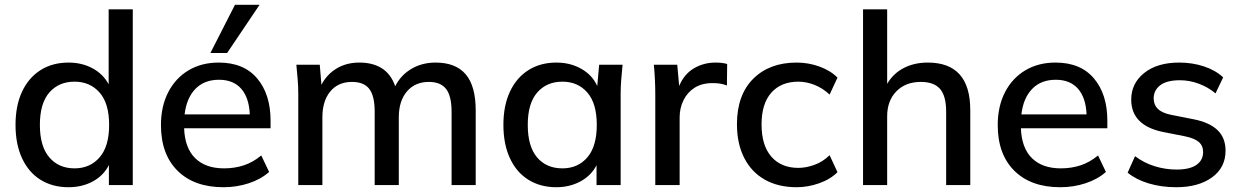

<svg xmlns="http://www.w3.org/2000/svg" viewBox="-20 -775 5197 804"><path d="M267 9Q200 9 150 -22Q100 -53 72.5 -112Q45 -171 45 -252Q45 -333 72.5 -391.5Q100 -450 150 -481.5Q200 -513 267 -513Q323 -513 367.5 -489Q412 -465 435 -422V-736H536V0H436V-84Q414 -40 369 -15.5Q324 9 267 9ZM292 -70Q357 -70 397 -116Q437 -162 437 -252Q437 -342 397 -387.5Q357 -433 292 -433Q226 -433 186.5 -387.5Q147 -342 147 -252Q147 -162 186.5 -116Q226 -70 292 -70Z M916 9Q793 9 723.5 -60Q654 -129 654 -251Q654 -330 684.5 -389Q715 -448 769.5 -480.5Q824 -513 896 -513Q1001 -513 1057 -446.5Q1113 -380 1113 -270V-238H751Q754 -155 797.5 -112.5Q841 -70 918 -70Q962 -70 1000.5 -82.5Q1039 -95 1074 -124L1107 -55Q1072 -24 1021.5 -7.5Q971 9 916 9ZM897 -441Q835 -441 798 -402.5Q761 -364 753 -296H1026Q1023 -366 990 -403.5Q957 -441 897 -441ZM861 -553 964 -755H1067L931 -553Z M1229 0V-383Q1229 -412 1226.5 -442.5Q1224 -473 1221 -504H1319L1326 -420Q1349 -464 1390 -488.5Q1431 -513 1485 -513Q1541 -513 1579 -489Q1617 -465 1635 -414Q1658 -460 1702.5 -486.5Q1747 -513 1804 -513Q1888 -513 1930 -464Q1972 -415 1972 -312V0H1871V-307Q1871 -373 1848 -402.5Q1825 -432 1776 -432Q1718 -432 1684 -392Q1650 -352 1650 -284V0H1549V-307Q1549 -373 1526.5 -402.5Q1504 -432 1454 -432Q1396 -432 1363 -392Q1330 -352 1330 -284V0Z M2310 9Q2243 9 2193 -22Q2143 -53 2115.5 -112Q2088 -171 2088 -252Q2088 -333 2115.5 -391.5Q2143 -450 2193 -481.5Q2243 -513 2310 -513Q2368 -513 2414 -487Q2460 -461 2481 -415L2489 -504H2587Q2584 -473 2581.5 -442.5Q2579 -412 2579 -383V0H2478V-83Q2455 -39 2410 -15Q2365 9 2310 9ZM2335 -70Q2400 -70 2439.5 -116Q2479 -162 2479 -252Q2479 -342 2439.5 -387.5Q2400 -433 2335 -433Q2269 -433 2229.5 -387.5Q2190 -342 2190 -252Q2190 -162 2229 -116Q2268 -70 2335 -70Z M2724 0V-379Q2724 -409 2722.5 -441Q2721 -473 2718 -504H2816L2824 -415Q2845 -465 2886 -489Q2927 -513 2976 -513Q3005 -513 3025 -507L3024 -417Q3008 -423 2994.5 -425Q2981 -427 2964 -427Q2919 -427 2888.5 -407.5Q2858 -388 2842 -355Q2826 -322 2826 -284V0Z M3316 9Q3239 9 3183 -22.5Q3127 -54 3096.5 -113.5Q3066 -173 3066 -255Q3066 -377 3134 -445Q3202 -513 3316 -513Q3365 -513 3411 -496.5Q3457 -480 3487 -450L3454 -379Q3425 -406 3391 -419.5Q3357 -433 3323 -433Q3251 -433 3210 -387Q3169 -341 3169 -254Q3169 -166 3210 -119Q3251 -72 3323 -72Q3355 -72 3390 -84.5Q3425 -97 3454 -125L3487 -54Q3457 -24 3410 -7.5Q3363 9 3316 9Z M3594 0V-736H3695V-424Q3721 -468 3765 -490.5Q3809 -513 3865 -513Q4043 -513 4043 -314V0H3942V-308Q3942 -373 3916.5 -402.5Q3891 -432 3836 -432Q3772 -432 3733.5 -392.5Q3695 -353 3695 -288V0Z M4420 9Q4297 9 4227.5 -60Q4158 -129 4158 -251Q4158 -330 4188.5 -389Q4219 -448 4273.5 -480.5Q4328 -513 4400 -513Q4505 -513 4561 -446.5Q4617 -380 4617 -270V-238H4255Q4258 -155 4301.5 -112.5Q4345 -70 4422 -70Q4466 -70 4504.5 -82.5Q4543 -95 4578 -124L4611 -55Q4576 -24 4525.5 -7.5Q4475 9 4420 9ZM4401 -441Q4339 -441 4302 -402.5Q4265 -364 4257 -296H4530Q4527 -366 4494 -403.5Q4461 -441 4401 -441Z M4906 9Q4843 9 4790 -7Q4737 -23 4702 -52L4733 -121Q4770 -93 4815 -79Q4860 -65 4907 -65Q4962 -65 4990 -84.5Q5018 -104 5018 -138Q5018 -165 5000 -180.5Q4982 -196 4943 -204L4847 -223Q4717 -251 4717 -358Q4717 -426 4771.5 -469.5Q4826 -513 4918 -513Q4973 -513 5021.5 -497Q5070 -481 5102 -451L5070 -384Q5039 -410 5000 -424.5Q4961 -439 4921 -439Q4866 -439 4838.5 -418Q4811 -397 4811 -363Q4811 -337 4827.5 -320Q4844 -303 4880 -295L4976 -276Q5044 -263 5078 -230.5Q5112 -198 5112 -144Q5112 -73 5055 -32Q4998 9 4906 9Z"/></svg>

Font: Mulish SemiBold
Style: Regular
Weight: 600
Designer: Vernon Adams
Foundry: Vernon Adams
Version: Version 3.603; ttfautohint (v1.8.3)